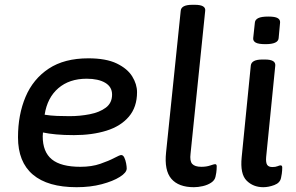

<svg xmlns="http://www.w3.org/2000/svg" viewBox="-20 -773 1232 800"><path d="M299 7Q179 7 117 -45.5Q55 -98 55 -201Q55 -295 86.5 -369.5Q118 -444 183 -487Q248 -530 348 -530Q422 -530 466.5 -508.5Q511 -487 531 -454.5Q551 -422 551 -389Q551 -327 517 -287Q483 -247 423.5 -228.5Q364 -210 288 -210Q246 -210 214 -213Q182 -216 159 -221Q158 -214 158 -205Q158 -140 196 -109Q234 -78 315 -78Q362 -78 398 -90.5Q434 -103 456.5 -115Q479 -127 485 -127Q493 -127 498 -116.5Q503 -106 505.5 -92.5Q508 -79 508 -71Q508 -54 479.5 -36Q451 -18 404 -5.5Q357 7 299 7ZM270 -289Q313 -289 354 -297Q395 -305 421 -324.5Q447 -344 447 -379Q447 -411 418.5 -428Q390 -445 341 -445Q269 -445 223 -405.5Q177 -366 166 -295Q191 -291 217.5 -290Q244 -289 270 -289Z M788 7Q724 7 694 -28Q664 -63 672 -138L733 -728Q735 -753 781 -753H792Q838 -753 835 -728L774 -133Q770 -102 781 -90Q792 -78 819 -78Q840 -78 856 -83.5Q872 -89 876 -89Q883 -89 883 -80Q883 -78 882.5 -66.5Q882 -55 878 -37Q875 -22 860 -12Q845 -2 825 2.5Q805 7 788 7Z M1077 7Q1035 7 1007.5 -20.5Q980 -48 987 -118L1025 -500Q1028 -525 1073 -525H1084Q1129 -525 1127 -500L1089 -119Q1087 -96 1093 -86.5Q1099 -77 1115 -77Q1128 -77 1136.5 -80.5Q1145 -84 1149 -84Q1156 -84 1156 -75Q1156 -73 1155.5 -62Q1155 -51 1151 -32Q1147 -11 1123 -2Q1099 7 1077 7ZM1086 -589Q1057 -589 1045.5 -595.5Q1034 -602 1035 -614L1042 -679Q1043 -691 1056 -697.5Q1069 -704 1098 -704Q1126 -704 1137 -697.5Q1148 -691 1147 -679L1141 -614Q1139 -589 1086 -589Z"/></svg>

Font: Asap Semi Expanded Semi Expanded Medium
Style: Italic
Weight: 500
Width: 6
Italic angle: -6°
Designer: Pablo Cosgaya
Foundry: Omnibus-Type
Version: Version 3.001; ttfautohint (v1.8.4.7-5d5b)